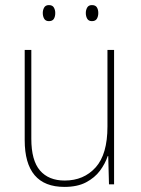

<svg xmlns="http://www.w3.org/2000/svg" viewBox="-20 -724 553 754"><path d="M428 -528V0H408L405 -111H403Q393 -81 372.5 -53.5Q352 -26 318 -8Q284 10 233 10Q77 10 77 -174V-528H103V-179Q103 -94 137 -54.5Q171 -15 234 -15Q309 -15 355.5 -66.5Q402 -118 402 -227V-528ZM148 -673Q148 -685 153.5 -694.5Q159 -704 172 -704Q186 -704 191.5 -694.5Q197 -685 197 -673Q197 -659 191.5 -650Q186 -641 172 -641Q159 -641 153.5 -650.5Q148 -660 148 -673ZM317 -673Q317 -685 322.5 -694.5Q328 -704 341 -704Q355 -704 360.5 -695Q366 -686 366 -673Q366 -660 360.5 -650.5Q355 -641 341 -641Q328 -641 322.5 -650.5Q317 -660 317 -673Z"/></svg>

Font: Noto Sans Khmer UI SemiCondensed Thin
Style: Regular
Weight: 100
Width: 4
Designer: Danh Hong and the Monotype Design Team
Foundry: Monotype Imaging Inc.
Version: Version 2.002; ttfautohint (v1.8.4.7-5d5b)